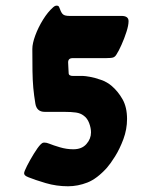

<svg xmlns="http://www.w3.org/2000/svg" viewBox="-20 -648 545 684"><path d="M222.2 15.6Q181.2 15.6 142.6 4.2Q104 -7.3 81.1 -16.6Q71.3 -20.5 68.6 -23.9Q65.9 -27.3 65.9 -30.8Q65.9 -36.6 76.4 -57.4Q86.9 -78.1 100.6 -100.3Q114.3 -122.6 124 -132.8Q126.5 -135.3 129.6 -137.7Q132.8 -140.1 137.7 -140.1Q146 -140.1 155.3 -136.2Q169.4 -130.4 193.4 -123.3Q217.3 -116.2 241.2 -116.2Q271.5 -116.2 287.8 -134.8Q304.2 -153.3 304.2 -176.3Q304.2 -191.9 297.6 -209.5Q291 -227.1 277.8 -236.3Q267.1 -244.6 250.7 -247.1Q234.4 -249.5 208.5 -249.5H139.6Q110.8 -249.5 106 -278.8Q101.1 -308.1 98.6 -335Q96.2 -361.8 95.7 -394.8Q95.2 -427.7 95.2 -473.6Q95.2 -493.2 105.7 -521.7Q116.2 -550.3 133.3 -577.9Q150.4 -605.5 169.4 -622.1Q175.8 -627.9 181.6 -627.9Q188.5 -627.9 190.4 -623.3Q192.4 -618.7 193.8 -615.2Q198.7 -601.1 205.3 -596.2Q211.9 -591.3 227.1 -591.3H412.6Q438 -591.3 438 -572.8Q438 -557.6 430.4 -534.2Q422.9 -510.7 412.8 -488.3Q402.8 -465.8 395 -454.1Q390.6 -446.3 384 -443.6Q377.4 -440.9 357.4 -440.9H238.8Q222.7 -440.9 222.7 -425.8Q222.7 -416.5 223.6 -406.7Q224.6 -397 224.6 -387.7Q224.6 -377.4 240.2 -377.4H276.4Q282.7 -377.4 300.5 -374.3Q318.4 -371.1 339.8 -363.5Q361.3 -356 377.4 -342.3Q400.4 -322.8 416.5 -294.4Q432.6 -266.1 432.6 -224.1Q432.6 -187.5 419.7 -152.6Q406.7 -117.7 389.9 -90.8Q373 -64 361.3 -50.8Q325.7 -11.2 291.5 2.2Q257.3 15.6 222.2 15.6Z"/></svg>

Font: David Libre
Style: Bold
Weight: 700
Designer: Ismar David, J. Victor Gaultney, Annie Olsen and Meir Sadan
Foundry: Monotype Imaging Inc. & SIL International
Version: Version 1.100; ttfautohint (v1.8.4.7-5d5b)